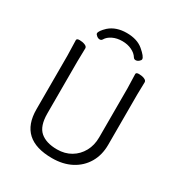

<svg xmlns="http://www.w3.org/2000/svg" viewBox="-208 -1037 1125 1199"><g transform="rotate(30 355.0 -437.5)"><path d="M342 18Q106 18 106 -198V-586L103 -695Q103 -707 124 -707Q145 -707 162.5 -700Q180 -693 180 -680L178 -584V-210Q178 -119 220.5 -82Q263 -45 342 -45Q398 -45 441 -70.5Q484 -96 508.5 -140.5Q533 -185 533 -242V-595L530 -697Q530 -709 551 -709Q572 -709 589.5 -702Q607 -695 607 -682L605 -594V-230Q605 -156 572 -100Q539 -44 480 -13Q421 18 342 18ZM247 -783Q241 -773 229.5 -773Q218 -773 207 -782Q196 -791 196 -798Q196 -816 233 -851Q281 -893 357 -893Q433 -893 477.5 -855Q522 -817 522 -799Q522 -791 511 -782Q500 -773 488.5 -773Q477 -773 471 -783Q457 -806 427 -820.5Q397 -835 358.5 -835Q320 -835 290 -820.5Q260 -806 247 -783Z"/></g></svg>

Font: LXGW WenKai TC
Style: Regular
Weight: 400
Designer: LXGW / Fontworks Inc.
Foundry: LXGW / Fontworks Inc.
Version: Version 1.330